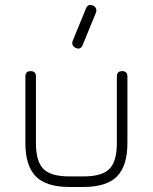

<svg xmlns="http://www.w3.org/2000/svg" viewBox="-20 -744 608 764"><path d="M282 -553Q263 -562 269 -581L322 -710Q330 -730 350 -722Q368 -713 362 -694L309 -565Q301 -545 282 -553ZM81 -175V-440Q81 -461 102 -461Q123 -461 123 -440V-175Q123 -102 152.5 -72Q182 -42 256 -42H312Q386 -42 415.5 -72Q445 -102 445 -175V-440Q445 -461 466 -461Q487 -461 487 -440V-175Q487 -84 445.5 -42Q404 0 312 0H256Q164 0 122.5 -42Q81 -84 81 -175Z"/></svg>

Font: Jura Light
Style: Regular
Weight: 300
Designer: Daniel Johnson, Alexei Vanyashin
Foundry: Daniel Johnson
Version: Version 5.103